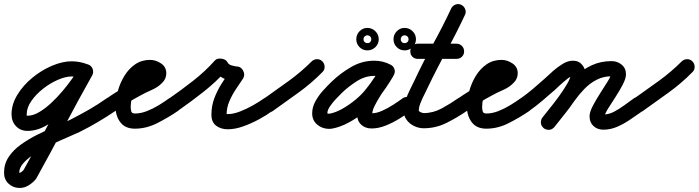

<svg xmlns="http://www.w3.org/2000/svg" viewBox="-81 -594 3454 949"><path d="M352 -276Q367 -270 373.5 -256Q380 -242 374 -228Q368 -213 354 -206.5Q340 -200 326 -206Q299 -216 273 -216Q243 -216 205 -199.5Q167 -183 132 -155.5Q97 -128 74 -95Q51 -62 51 -29Q51 -24 51 -23Q51 -22 55 -22Q82 -22 112 -39.5Q142 -57 172 -85Q202 -113 229 -145Q256 -177 277 -207Q298 -237 309 -258Q316 -271 331 -275.5Q346 -280 360 -273Q373 -266 377.5 -251Q382 -236 375 -222Q355 -185 320.5 -138Q286 -91 242.5 -47.5Q199 -4 151 24.5Q103 53 55 53Q20 53 -2 29.5Q-24 6 -24 -29Q-24 -78 4.5 -125Q33 -172 78.5 -209.5Q124 -247 176 -269Q228 -291 273 -291Q313 -291 352 -276Q352 -276 352 -276Q352 -276 352 -276ZM309 -258Q317 -272 332 -276Q347 -280 360 -273Q374 -265 378 -250Q382 -235 375 -222Q304 -96 236.5 32.5Q169 161 99 287Q99 287 96 291Q94 294 94 294Q79 311 59 323Q39 335 16 335Q-16 335 -38.5 314Q-61 293 -61 260Q-61 216 -38 181.5Q-15 147 23 120Q61 93 105 71Q149 49 191.5 31.5Q234 14 266 -2Q313 -26 358.5 -52Q404 -78 446 -108Q446 -108 446 -108Q446 -108 446 -108Q459 -117 474.5 -114Q490 -111 499 -99Q508 -86 505 -70.5Q502 -55 490 -46Q447 -17 403 9Q359 35 313 58Q292 68 255.5 83.5Q219 99 177.5 118.5Q136 138 98.5 161Q61 184 37.5 209Q14 234 14 260Q14 261 12 260.5Q10 260 16 260Q21 260 28 253.5Q35 247 38 244Q38 244 36 247Q33 251 33 251Q104 124 171 -4Q238 -132 309 -258Q309 -258 309 -258Q309 -258 309 -258Z M489 -46Q477 -37 461.5 -40Q446 -43 437 -56Q428 -68 431 -83.5Q434 -99 447 -108Q496 -142 547.5 -170Q599 -198 651 -226Q659 -231 664 -234Q667 -236 667 -236Q666 -234 666 -232Q666 -239 666.5 -232Q667 -225 667 -224Q669 -220 667.5 -221.5Q666 -223 661 -223Q637 -223 619 -206Q601 -189 589 -163.5Q577 -138 571 -111.5Q565 -85 565 -66Q565 -53 568 -43Q571 -33 586 -33Q615 -33 645.5 -45Q676 -57 704.5 -74.5Q733 -92 755 -108Q768 -117 783.5 -114Q799 -111 808 -99Q817 -86 814 -70.5Q811 -55 799 -46Q754 -15 698.5 13.5Q643 42 586 42Q538 42 514 10.5Q490 -21 490 -66Q490 -102 501 -142.5Q512 -183 533.5 -218.5Q555 -254 587 -276Q619 -298 661 -298Q689 -298 715 -280.5Q741 -263 741 -232Q741 -204 720 -184Q700 -163 669 -149.5Q638 -136 613 -122Q581 -105 550 -86Q519 -67 489 -46Q489 -46 489 -46Q489 -46 489 -46Z M798 -46Q786 -37 770.5 -40Q755 -43 746 -56Q737 -68 740 -83.5Q743 -99 756 -108Q814 -148 874 -195Q934 -242 981 -295Q992 -307 1014 -304Q1035 -301 1043 -287Q1048 -275 1064.5 -270.5Q1081 -266 1092 -265Q1101 -265 1109 -259Q1117 -253 1121 -244Q1126 -235 1126 -225Q1126 -215 1121 -207Q1103 -180 1084 -151.5Q1065 -123 1052 -92Q1039 -61 1039 -27Q1039 -23 1038 -25.5Q1037 -28 1035 -30Q1033 -32 1038 -31Q1043 -30 1045 -30Q1072 -30 1105.5 -43Q1139 -56 1170.5 -74Q1202 -92 1223 -107Q1223 -107 1223 -107Q1223 -107 1223 -107Q1236 -117 1251 -114Q1266 -111 1275 -99Q1285 -86 1282 -71Q1279 -56 1267 -47Q1239 -26 1200.5 -5Q1162 16 1121.5 30.5Q1081 45 1045 45Q1011 45 987.5 27.5Q964 10 964 -27Q964 -70 978 -107.5Q992 -145 1014 -180Q1036 -215 1059 -249Q1064 -257 1072.5 -248.5Q1081 -240 1088 -227Q1095 -214 1096 -202Q1097 -190 1088 -191Q1055 -192 1023 -207Q991 -222 975 -253Q972 -261 983 -263Q994 -265 1008 -263Q1022 -261 1032 -256Q1042 -251 1037 -245Q987 -189 923.5 -139Q860 -89 798 -46Q798 -46 798 -46Q798 -46 798 -46Z M1214 -54Q1205 -67 1208 -82Q1211 -97 1223 -106Q1284 -149 1345.5 -193.5Q1407 -238 1459 -290Q1459 -290 1459 -290Q1459 -290 1459 -290Q1470 -301 1485.5 -301.5Q1501 -302 1512 -291Q1523 -280 1523.5 -264.5Q1524 -249 1513 -238Q1458 -182 1394 -136Q1330 -90 1267 -45Q1254 -36 1238.5 -38.5Q1223 -41 1214 -54Z M1850 -274Q1864 -267 1868.5 -252Q1873 -237 1866 -224Q1859 -210 1844 -205.5Q1829 -201 1816 -208Q1804 -214 1794 -216.5Q1784 -219 1769 -219Q1724 -219 1682.5 -192.5Q1641 -166 1610 -136Q1600 -126 1582.5 -108Q1565 -90 1551 -70Q1537 -50 1537 -34Q1537 -33 1540.5 -32.5Q1544 -32 1546 -32Q1547 -32 1547 -32Q1577 -37 1611.5 -56.5Q1646 -76 1676.5 -101.5Q1707 -127 1725 -150Q1746 -176 1764.5 -202.5Q1783 -229 1799 -258Q1808 -274 1822.5 -277Q1837 -280 1849 -273Q1862 -267 1868 -253.5Q1874 -240 1866 -224Q1859 -210 1851 -198Q1851 -198 1852 -199Q1852 -200 1852 -200Q1849 -195 1846 -190.5Q1843 -186 1840 -181Q1840 -181 1840 -181Q1840 -181 1840 -181Q1828 -163 1815.5 -145.5Q1803 -128 1792 -109Q1792 -109 1792 -109Q1792 -109 1792 -109Q1782 -93 1770.5 -70.5Q1759 -48 1759 -29Q1759 -27 1755 -30.5Q1751 -34 1756 -34Q1780 -34 1808 -46.5Q1836 -59 1863 -76.5Q1890 -94 1909 -108Q1922 -117 1937.5 -114Q1953 -111 1962 -99Q1971 -86 1968 -70.5Q1965 -55 1953 -46Q1926 -28 1893 -7.5Q1860 13 1824.5 27Q1789 41 1756 41Q1724 41 1704 22Q1684 3 1684 -29Q1684 -59 1698 -91.5Q1712 -124 1728 -149Q1728 -149 1728 -149Q1728 -149 1728 -149Q1740 -168 1752.5 -186Q1765 -204 1778 -223Q1778 -223 1778 -223Q1778 -223 1778 -223Q1780 -227 1782.5 -230.5Q1785 -234 1788 -238Q1788 -238 1788 -239Q1789 -240 1789 -240Q1794 -248 1798 -256Q1806 -273 1821 -275.5Q1836 -278 1848 -272Q1861 -265 1867.5 -251.5Q1874 -238 1865 -222Q1847 -190 1827 -161Q1807 -132 1785 -104Q1761 -73 1723 -42Q1685 -11 1642 12Q1599 35 1559 42Q1553 43 1546 43Q1512 43 1487 22Q1462 1 1462 -34Q1462 -64 1477.5 -92.5Q1493 -121 1515.5 -146Q1538 -171 1558 -190Q1600 -231 1654 -262.5Q1708 -294 1769 -294Q1812 -294 1850 -274Q1850 -274 1850 -274Q1850 -274 1850 -274Z M1917 -419Q1907 -419 1902 -409Q1900 -406 1900 -403Q1900 -402 1900 -400Q1900 -398 1900 -397Q1900 -394 1902 -391Q1907 -381 1917 -381Q1918 -381 1919 -381Q1921 -381 1922 -381Q1925 -381 1928 -383Q1938 -388 1938 -398Q1938 -399 1939 -400Q1938 -401 1938 -402Q1938 -412 1928 -417Q1925 -419 1922 -419Q1921 -420 1919 -420Q1918 -419 1917 -419ZM1864 -400Q1864 -423 1880 -439.5Q1896 -456 1919 -456Q1942 -456 1958.5 -439.5Q1975 -423 1975 -400Q1975 -377 1958.5 -361Q1942 -345 1919 -345Q1896 -345 1880 -361Q1864 -377 1864 -400ZM1732 -419Q1729 -419 1726 -417Q1716 -412 1716 -402Q1716 -401 1716 -400Q1716 -399 1716 -398Q1716 -388 1726 -383Q1729 -381 1732 -381Q1733 -381 1735 -381Q1736 -381 1737 -381Q1747 -381 1752 -391Q1754 -394 1754 -397Q1754 -398 1754 -400Q1754 -402 1754 -403Q1754 -406 1752 -409Q1747 -419 1737 -419Q1736 -419 1735 -420Q1733 -420 1732 -419ZM1680 -400Q1680 -423 1696 -439.5Q1712 -456 1735 -456Q1758 -456 1774.5 -439.5Q1791 -423 1791 -400Q1791 -377 1774.5 -361Q1758 -345 1735 -345Q1712 -345 1696 -361Q1680 -377 1680 -400Z M1984 -303Q1968 -303 1957.5 -313.5Q1947 -324 1947 -340Q1947 -356 1957.5 -367Q1968 -378 1984 -378Q2032 -378 2079.5 -378Q2127 -378 2175 -378Q2175 -378 2175 -378Q2175 -378 2175 -378Q2191 -378 2202 -367Q2213 -356 2213 -340Q2213 -324 2202 -313.5Q2191 -303 2175 -303Q2127 -303 2079.5 -303Q2032 -303 1984 -303Q1984 -303 1984 -303Q1984 -303 1984 -303ZM2149 -552Q2156 -566 2170.5 -571.5Q2185 -577 2199 -570Q2213 -563 2218.5 -548.5Q2224 -534 2217 -520Q2175 -430 2127 -343.5Q2079 -257 2036 -167Q2030 -153 2018.5 -131Q2007 -109 1998 -86.5Q1989 -64 1989 -48Q1989 -43 1999 -39Q2009 -35 2013 -35Q2060 -35 2103 -58.5Q2146 -82 2183 -108Q2183 -108 2183 -108Q2183 -108 2183 -108Q2196 -117 2211.5 -114Q2227 -111 2236 -99Q2245 -86 2242 -70.5Q2239 -55 2227 -46Q2179 -13 2126 13.5Q2073 40 2013 40Q1989 40 1966 29Q1943 18 1928.5 -2Q1914 -22 1914 -48Q1914 -72 1923.5 -99Q1933 -126 1946 -152Q1959 -178 1969 -199Q2011 -289 2059 -375.5Q2107 -462 2149 -552Q2149 -552 2149 -552Q2149 -552 2149 -552Z M2226 -46Q2214 -37 2198.5 -40Q2183 -43 2174 -56Q2165 -68 2168 -83.5Q2171 -99 2184 -108Q2233 -142 2284.5 -170Q2336 -198 2388 -226Q2396 -231 2401 -234Q2404 -236 2404 -236Q2403 -234 2403 -232Q2403 -239 2403.5 -232Q2404 -225 2404 -224Q2406 -220 2404.5 -221.5Q2403 -223 2398 -223Q2374 -223 2356 -206Q2338 -189 2326 -163.5Q2314 -138 2308 -111.5Q2302 -85 2302 -66Q2302 -53 2305 -43Q2308 -33 2323 -33Q2352 -33 2382.5 -45Q2413 -57 2441.5 -74.5Q2470 -92 2492 -108Q2505 -117 2520.5 -114Q2536 -111 2545 -99Q2554 -86 2551 -70.5Q2548 -55 2536 -46Q2491 -15 2435.5 13.5Q2380 42 2323 42Q2275 42 2251 10.5Q2227 -21 2227 -66Q2227 -102 2238 -142.5Q2249 -183 2270.5 -218.5Q2292 -254 2324 -276Q2356 -298 2398 -298Q2426 -298 2452 -280.5Q2478 -263 2478 -232Q2478 -204 2457 -184Q2437 -163 2406 -149.5Q2375 -136 2350 -122Q2318 -105 2287 -86Q2256 -67 2226 -46Q2226 -46 2226 -46Q2226 -46 2226 -46Z M2483 -56Q2474 -68 2477 -83.5Q2480 -99 2493 -108Q2524 -130 2553.5 -155Q2583 -180 2612 -206Q2629 -222 2652 -242.5Q2675 -263 2700.5 -278.5Q2726 -294 2751 -294Q2780 -294 2797 -273Q2814 -252 2814 -224Q2814 -197 2796.5 -162Q2779 -127 2754 -90.5Q2729 -54 2703 -21.5Q2677 11 2660 33Q2660 33 2660 33Q2660 33 2660 33Q2650 45 2634.5 47Q2619 49 2607 40Q2595 30 2593 14.5Q2591 -1 2600 -13Q2612 -29 2635 -57Q2658 -85 2681.5 -117.5Q2705 -150 2722 -179Q2739 -208 2739 -224Q2739 -229 2740.5 -225.5Q2742 -222 2746 -220Q2747 -219 2749.5 -219Q2752 -219 2751 -219Q2742 -219 2723.5 -204.5Q2705 -190 2687 -173.5Q2669 -157 2662 -150Q2631 -123 2600 -96.5Q2569 -70 2535 -46Q2523 -37 2507.5 -40Q2492 -43 2483 -56ZM2659 33Q2650 46 2634.5 47.5Q2619 49 2607 39Q2594 30 2592.5 14.5Q2591 -1 2601 -13Q2625 -44 2649.5 -74.5Q2674 -105 2696 -137Q2725 -179 2761.5 -214.5Q2798 -250 2843 -271Q2888 -292 2942 -292Q2970 -292 2991.5 -274.5Q3013 -257 3013 -227Q3013 -206 2997 -175.5Q2981 -145 2960.5 -113.5Q2940 -82 2924 -56.5Q2908 -31 2908 -19Q2908 -19 2907 -21Q2905 -25 2901 -26.5Q2897 -28 2901 -28Q2928 -28 2954.5 -42Q2981 -56 3006 -74.5Q3031 -93 3052 -108Q3065 -117 3080.5 -114Q3096 -111 3105 -99Q3114 -86 3111 -70.5Q3108 -55 3096 -46Q3067 -26 3036 -4.5Q3005 17 2971 32Q2937 47 2901 47Q2872 47 2852.5 29Q2833 11 2833 -19Q2833 -40 2849 -70.5Q2865 -101 2885.5 -133Q2906 -165 2922 -190.5Q2938 -216 2938 -227Q2938 -229 2938 -226.5Q2938 -224 2939 -223Q2940 -220 2942.5 -218.5Q2945 -217 2942 -217Q2901 -217 2867.5 -199.5Q2834 -182 2807 -154Q2780 -126 2758 -95Q2735 -61 2709.5 -29.5Q2684 2 2659 33Q2659 33 2659 33Q2659 33 2659 33Z M3043 -54Q3034 -67 3037 -82Q3040 -97 3052 -106Q3113 -149 3174.5 -193.5Q3236 -238 3288 -290Q3288 -290 3288 -290Q3288 -290 3288 -290Q3299 -301 3314.5 -301.5Q3330 -302 3341 -291Q3352 -280 3352.5 -264.5Q3353 -249 3342 -238Q3287 -182 3223 -136Q3159 -90 3096 -45Q3083 -36 3067.5 -38.5Q3052 -41 3043 -54Z"/></svg>

Font: FRB American Cursive Guidelines Arrows Extrabold
Style: Bold Italic
Weight: 800
Italic angle: -25°
Version: Version 2.0;Modular Font Editor K font №1